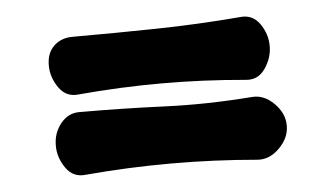

<svg xmlns="http://www.w3.org/2000/svg" viewBox="-33 -440 666 381"><g transform="rotate(-5 300.0 -250.0)"><path d="M510 -330Q510 -307 495.5 -286Q481 -265 456 -268Q290 -283 124 -268Q99 -265 84.5 -286Q70 -307 70 -330V-331Q70 -355 84.5 -369Q99 -383 122 -383Q206 -383 289.5 -384.5Q373 -386 456 -393Q481 -396 495.5 -375.5Q510 -355 510 -331ZM530 -170Q530 -146 510 -126Q490 -106 466 -108Q295 -123 124 -108Q99 -105 84.5 -126Q70 -147 70 -170V-171Q70 -196 85 -214.5Q100 -233 122 -233Q207 -233 291.5 -229.5Q376 -226 466 -233Q490 -235 510 -215Q530 -195 530 -171Z"/></g></svg>

Font: Winky Sans ExtraBold
Style: Regular
Weight: 800
Designer: Simon Atzbach
Foundry: typofactur
Version: Version 1.205